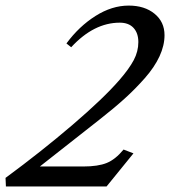

<svg xmlns="http://www.w3.org/2000/svg" viewBox="-77 -671 612 691"><path d="M-55.7 0 -57.1 -30.8Q72.3 -126 184.1 -221.7Q295.9 -317.4 353 -383.3Q387.7 -423.3 404.3 -454.6Q420.9 -485.8 420.9 -519.5Q420.9 -551.8 403.6 -570.6Q386.2 -589.4 354 -589.4Q260.7 -589.4 179.2 -501L162.1 -514.6Q207.5 -576.2 266.6 -613.5Q325.7 -650.9 386.2 -650.9Q443.4 -650.9 479.2 -621.6Q515.1 -592.3 515.1 -544.4Q515.1 -507.3 497.1 -468.3Q479 -429.2 444.1 -389.6Q409.2 -350.1 371.3 -315.9Q333.5 -281.7 281.2 -240.7L66.4 -71.8H222.2Q275.9 -71.8 307.1 -84.5Q338.4 -97.2 367.7 -132.8L403.3 -119.1L306.6 0Z"/></svg>

Font: Elstob 8pt Medium
Style: Italic
Weight: 500
Italic angle: -20°
Designer: Peter S. Baker
Version: Version 1.015